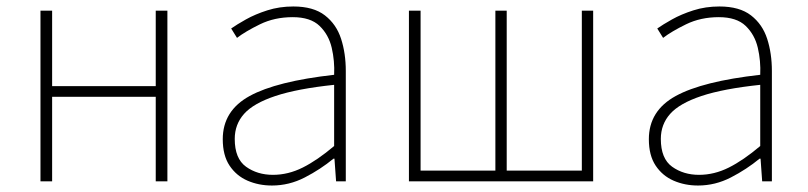

<svg xmlns="http://www.w3.org/2000/svg" viewBox="-20 -560 2494 593"><path d="M105 0V-527H141V-294H461V-527H497V0H461V-261H141V0Z M820 13Q779 13 744.5 -2Q710 -17 689 -48.5Q668 -80 668 -130Q668 -218 751 -263.5Q834 -309 1012 -329Q1014 -372 1004.5 -412.5Q995 -453 967 -480Q939 -507 884 -507Q828 -507 783 -485Q738 -463 712 -443L694 -472Q711 -484 739.5 -500Q768 -516 805.5 -528Q843 -540 886 -540Q948 -540 983.5 -512.5Q1019 -485 1033.5 -440Q1048 -395 1048 -341V0H1018L1013 -70H1010Q970 -37 921.5 -12Q873 13 820 13ZM823 -20Q870 -20 915 -42.5Q960 -65 1012 -109V-298Q898 -286 830.5 -263.5Q763 -241 734 -208.5Q705 -176 705 -131Q705 -70 740 -45Q775 -20 823 -20Z M1243 0V-527H1279V-33H1510V-527H1545V-33H1777V-527H1812V0Z M2136 13Q2095 13 2060.5 -2Q2026 -17 2005 -48.5Q1984 -80 1984 -130Q1984 -218 2067 -263.5Q2150 -309 2328 -329Q2330 -372 2320.5 -412.5Q2311 -453 2283 -480Q2255 -507 2200 -507Q2144 -507 2099 -485Q2054 -463 2028 -443L2010 -472Q2027 -484 2055.5 -500Q2084 -516 2121.5 -528Q2159 -540 2202 -540Q2264 -540 2299.5 -512.5Q2335 -485 2349.5 -440Q2364 -395 2364 -341V0H2334L2329 -70H2326Q2286 -37 2237.5 -12Q2189 13 2136 13ZM2139 -20Q2186 -20 2231 -42.5Q2276 -65 2328 -109V-298Q2214 -286 2146.5 -263.5Q2079 -241 2050 -208.5Q2021 -176 2021 -131Q2021 -70 2056 -45Q2091 -20 2139 -20Z"/></svg>

Font: Noto Sans KR Thin
Style: Regular
Weight: 100
Designer: Ryoko NISHIZUKA 西塚涼子 (kana, bopomofo & ideographs); Paul D. Hunt (Latin, Greek & Cyrillic); Sandoll Communications 산돌커뮤니
Foundry: Adobe
Version: Version 2.004-H2;hotconv 1.0.118;makeotfexe 2.5.65603